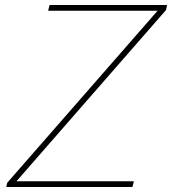

<svg xmlns="http://www.w3.org/2000/svg" viewBox="-20 -750 690 770"><path d="M650 -730H179L173 -707H612L9 -17L5 0H511L517 -23H46L646 -710Z"/></svg>

Font: Nacelle Thin
Style: Italic
Weight: 100
Italic angle: -12°
Designer: Sora Sagano
Foundry: Sora Sagano
Version: Version 1.000;FEAKit 1.0